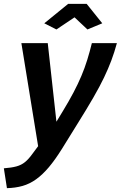

<svg xmlns="http://www.w3.org/2000/svg" viewBox="-64 -748 627 997"><path d="M-44 126Q-4 123 21.5 116Q47 109 66 93.5Q85 78 105 50L134 11L47 -524H184L229 -116L263 -172Q294 -223 317.5 -267.5Q341 -312 358.5 -353.5Q376 -395 389 -437Q402 -479 413 -524H543Q530 -476 514 -433.5Q498 -391 476 -345Q454 -299 420.5 -241Q387 -183 337 -103L257 26Q222 82 189.5 120.5Q157 159 123.5 183Q90 207 53 217.5Q16 228 -28 229ZM166 -627 290 -728H386L467 -627L390 -595L323 -658L229 -595Z"/></svg>

Font: Raleway Thin
Style: Bold Italic
Weight: 700
Italic angle: -12°
Version: Version 4.026